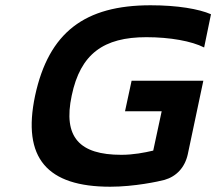

<svg xmlns="http://www.w3.org/2000/svg" viewBox="-20 -699 820 728"><path d="M754 -519 780 -645C734 -665 653 -679 551 -679C302 -679 165 -577 113 -336C63 -99 159 9 398 9C489 9 582 -11 604 -17C649 -30 681 -64 692 -114L751 -393H479L454 -277H593L561 -128C527 -120 485 -112 440 -112C282 -112 218 -178 252 -337C285 -495 373 -558 535 -558C625 -558 707 -543 754 -519Z"/></svg>

Font: LT Wave Text Bold Italic
Style: Regular
Weight: 700
Designer: Daniel Lyons
Version: Version 2.5 (Glyphs App)